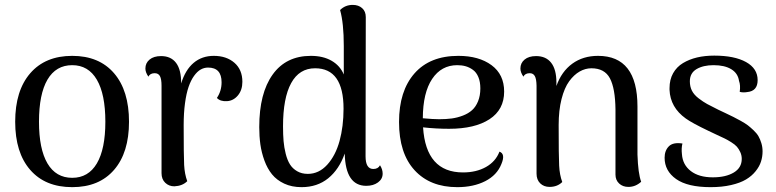

<svg xmlns="http://www.w3.org/2000/svg" viewBox="-20 -751 3167 784"><path d="M274.9 13.2Q164.6 13.2 103.3 -57.4Q42 -127.9 42 -253.9Q42 -380.9 103.5 -451.9Q165 -522.9 274.9 -522.9Q384.8 -522.9 445.8 -451.9Q506.8 -380.9 506.8 -253.9Q506.8 -127.9 445.8 -57.4Q384.8 13.2 274.9 13.2ZM274.9 -24.9Q340.8 -24.9 375.5 -83.7Q410.2 -142.6 410.2 -253.9Q410.2 -366.2 375.5 -425.5Q340.8 -484.9 274.9 -484.9Q208.5 -484.9 173.8 -425.8Q139.2 -366.7 139.2 -253.9Q139.2 -142.6 173.8 -83.7Q208.5 -24.9 274.9 -24.9Z M853 -522.9Q904.8 -522.9 937.3 -494.6Q969.7 -466.3 969.7 -417Q969.7 -383.3 951.4 -361.3Q933.1 -339.4 906.7 -337.9Q878.9 -336.4 865.7 -351.1Q884.8 -379.4 884.8 -415Q884.8 -475.1 829.6 -475.1Q813.5 -475.1 799.3 -467Q785.2 -459 772.2 -440.9Q759.3 -422.9 750 -396Q740.7 -369.1 735.4 -329.3Q730 -289.6 730 -240.2Q730 -114.7 731.9 -77.4Q733.9 -40 744.6 -11.2Q725.1 8.3 691.9 9.8Q669.9 9.8 654.8 -4.6Q639.6 -19 639.6 -43.9V-400.9Q639.6 -428.2 633.1 -440.2Q626.5 -452.1 611.8 -452.1Q592.8 -452.1 585.9 -438Q573.7 -455.6 573.7 -471.2Q573.7 -493.7 590.8 -507.8Q607.9 -522 637.7 -522Q678.2 -522 699.2 -493.9Q720.2 -465.8 719.7 -410.2Q736.8 -465.8 770.8 -494.4Q804.7 -522.9 853 -522.9Z M1531.7 -76.2Q1542.5 -59.6 1542.5 -42Q1542.5 -20 1523.4 -6.1Q1504.4 7.8 1475.6 7.8Q1390.6 7.8 1387.7 -124Q1364.7 -59.1 1320.1 -22.9Q1275.4 13.2 1211.4 13.2Q1171.4 13.2 1140.6 -1.2Q1109.9 -15.6 1090.8 -39.1Q1071.8 -62.5 1059.8 -95.2Q1047.9 -127.9 1043.2 -161.1Q1038.6 -194.3 1038.6 -231.9Q1038.6 -370.1 1093.3 -446.5Q1147.9 -522.9 1249.5 -522.9Q1299.3 -522.9 1334 -502.9Q1368.7 -482.9 1383.8 -446.8V-563Q1383.8 -656.7 1368.7 -710Q1389.6 -731 1420.4 -731Q1443.8 -731 1458.7 -717.8Q1473.6 -704.6 1473.6 -681.2L1472.7 -112.8Q1472.7 -61 1504.4 -61Q1523.9 -61 1531.7 -76.2ZM1236.8 -41Q1282.2 -41 1316.2 -78.4Q1350.1 -115.7 1366.5 -175.3Q1382.8 -234.9 1382.8 -307.1Q1382.8 -472.2 1266.6 -472.2Q1202.1 -472.2 1168.9 -411.6Q1135.7 -351.1 1135.7 -234.9Q1135.7 -201.2 1137.9 -175Q1140.1 -148.9 1146.7 -122.8Q1153.3 -96.7 1164.1 -79.6Q1174.8 -62.5 1193.4 -51.8Q1211.9 -41 1236.8 -41Z M2019.5 -131.8Q2044.9 -122.6 2027.3 -81.1Q2009.3 -35.6 1961.2 -11.2Q1913.1 13.2 1847.2 13.2Q1736.3 13.2 1672.9 -55.9Q1609.4 -125 1609.4 -252.9Q1609.4 -379.4 1672.4 -451.2Q1735.4 -522.9 1851.6 -522.9Q1935.5 -522.9 1987.1 -484.9Q2038.6 -446.8 2038.6 -377Q2038.6 -303.2 1978.8 -264.2Q1918.9 -225.1 1813.5 -225.1Q1760.3 -225.1 1707.5 -231Q1719.2 -46.9 1870.6 -46.9Q1924.8 -46.9 1964.4 -69.1Q2003.9 -91.3 2019.5 -131.8ZM1847.2 -484.9Q1782.2 -484.9 1744.6 -428.7Q1707 -372.6 1706.5 -268.1Q1748.5 -264.2 1773.4 -264.2Q1801.8 -264.2 1825 -267.3Q1848.1 -270.5 1870.4 -279.1Q1892.6 -287.6 1907.7 -301.3Q1922.9 -314.9 1932.1 -337.6Q1941.4 -360.4 1941.4 -390.1Q1941.4 -417 1933.3 -436.3Q1925.3 -455.6 1911.1 -465.8Q1897 -476.1 1881.3 -480.5Q1865.7 -484.9 1847.2 -484.9Z M2583 -120.1Q2585.4 -43 2598.1 -8.8Q2575.2 12.2 2545.9 12.2Q2522.9 12.2 2508.1 -1.7Q2493.2 -15.6 2493.2 -38.1V-304.2Q2492.2 -390.1 2470.5 -431.2Q2448.7 -472.2 2395 -472.2Q2370.1 -472.2 2346.9 -459Q2323.7 -445.8 2304.2 -419.2Q2284.7 -392.6 2272.9 -346.4Q2261.2 -300.3 2261.2 -240.2Q2261.2 -112.8 2263.2 -74.7Q2265.1 -36.6 2275.9 -7.8Q2255.9 12.2 2224.1 12.2Q2200.7 12.2 2185.8 -2.4Q2170.9 -17.1 2170.9 -42V-400.9Q2170.4 -428.7 2163.8 -440.4Q2157.2 -452.1 2143.1 -452.1Q2124 -452.1 2117.2 -438Q2105 -455.6 2105 -471.2Q2105 -493.7 2122.1 -507.8Q2139.2 -522 2168.9 -522Q2209.5 -522 2230.7 -494.6Q2252 -467.3 2252 -414.1V-399.9Q2272.9 -459 2316.9 -491Q2360.8 -522.9 2421.9 -522.9Q2583 -522.9 2583 -315.9Z M2881.8 13.2Q2787.6 13.2 2740.7 -20Q2693.8 -53.2 2693.8 -106.9Q2693.8 -136.2 2711.2 -153.6Q2728.5 -170.9 2766.6 -165Q2761.7 -146 2764.6 -121.1Q2767.6 -78.1 2800.8 -52.5Q2834 -26.9 2890.6 -26.9Q2943.4 -26.9 2976.1 -46.4Q3008.8 -65.9 3008.8 -102.1Q3008.8 -117.2 3002.7 -130.1Q2996.6 -143.1 2989 -151.9Q2981.4 -160.6 2965.3 -170.7Q2949.2 -180.7 2938.5 -185.8Q2927.7 -190.9 2905.5 -201.2Q2883.3 -211.4 2872.6 -216.8Q2805.2 -249 2780.3 -267.1Q2716.8 -312.5 2713.9 -384.3Q2713.9 -387.7 2713.9 -391.1Q2713.9 -425.8 2728.5 -451.9Q2743.2 -478 2768.8 -493.4Q2794.4 -508.8 2826.4 -516.4Q2858.4 -523.9 2896.5 -523.9Q2979 -523.9 3026.4 -497.6Q3073.7 -471.2 3073.7 -423.8Q3073.7 -378.9 3030.8 -375Q3013.7 -372.1 3000.5 -376Q3004.4 -402.8 2997.6 -420.9Q2993.2 -451.7 2966.1 -468.3Q2939 -484.9 2893.6 -484.9Q2851.6 -484.9 2824.2 -468.8Q2796.9 -452.6 2796.9 -418.9Q2796.9 -397.5 2805.4 -380.6Q2814 -363.8 2832.8 -349.4Q2851.6 -335 2867.7 -326.2Q2883.8 -317.4 2912.6 -303.2Q2919.9 -299.8 2923.8 -297.9Q2930.2 -294.9 2942.4 -289.1Q2963.9 -278.8 2974.9 -273.4Q2985.8 -268.1 3004.6 -257.6Q3023.4 -247.1 3033.7 -239.3Q3043.9 -231.4 3057.1 -219Q3070.3 -206.5 3077.1 -194.6Q3084 -182.6 3088.9 -166.5Q3093.8 -150.4 3093.8 -132.8Q3093.8 -111.3 3087.4 -91.3Q3081.1 -71.3 3065.4 -51.8Q3049.8 -32.2 3026.1 -18.1Q3002.4 -3.9 2965.3 4.6Q2928.2 13.2 2881.8 13.2Z"/></svg>

Font: Arima Madurai Medium
Style: Regular
Weight: 500
Designer: Joana Correia and Natanael Gama
Foundry: NDISCOVER
Version: Version 1.019;PS 001.019;hotconv 1.0.88;makeotf.lib2.5.64775